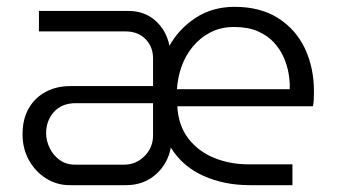

<svg xmlns="http://www.w3.org/2000/svg" viewBox="-20 -542 988 562"><path d="M184 0Q146 0 114.5 -20Q83 -40 64.5 -73.5Q46 -107 46 -149Q46 -194 64.5 -225.5Q83 -257 114.5 -273.5Q146 -290 185 -290H428V-371Q428 -405 406 -427.5Q384 -450 348 -450H94V-510H355Q403 -510 435 -481.5Q467 -453 476 -408Q504 -458 553 -490Q602 -522 667 -522Q742 -522 794 -489Q846 -456 872.5 -400Q899 -344 899 -274Q899 -264 898.5 -252Q898 -240 896 -231H499Q502 -175 531 -137Q560 -99 606.5 -80Q653 -61 707 -61H836V0H711Q636 0 575 -27.5Q514 -55 480 -110Q471 -62 435.5 -31Q400 0 349 0ZM199 -60H343Q378 -60 403 -85Q428 -110 428 -146V-240H202Q161 -240 138 -214.5Q115 -189 115 -152Q115 -130 125.5 -108.5Q136 -87 155 -73.5Q174 -60 199 -60ZM498 -281H828Q829 -301 825 -325.5Q821 -350 810.5 -374Q800 -398 781.5 -418Q763 -438 734.5 -450.5Q706 -463 665 -463Q626 -463 595.5 -447Q565 -431 543.5 -404.5Q522 -378 511 -346Q500 -314 498 -281Z"/></svg>

Font: MuseoModerno SemiBold Light
Style: Regular
Weight: 300
Version: Version 1.001